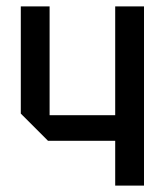

<svg xmlns="http://www.w3.org/2000/svg" viewBox="-20 -580 520 600"><path d="M430 -560V0H340V-140H130L45 -225V-560H135V-220H340V-560Z"/></svg>

Font: Tektur SemiCondensed
Style: Regular
Weight: 400
Width: 4
Designer: Adam Jagosz
Foundry: Adam Jagosz
Version: Version 1.005;gftools[0.9.30]